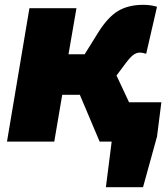

<svg xmlns="http://www.w3.org/2000/svg" viewBox="-20 -587 689 796"><path d="M443 0H393L311 -194H238L205 0H9L102 -553H297L264 -362H331L387 -452Q427 -516 469.5 -541.5Q512 -567 574 -567Q604 -567 631 -559L586 -364Q571 -369 560 -369Q546 -369 533 -359.5Q520 -350 502 -326L463 -274L515 -163H649L631 -21L573 189H419Z"/></svg>

Font: Nebula Sans Black
Style: Regular
Weight: 900
Italic angle: -9°
Designer: Paul D. Hunt for Adobe (as Source Sans)
Foundry: Nebula Entertainment & Broadcasting LLC
Version: Version 1.010